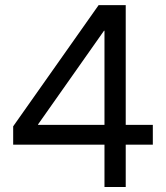

<svg xmlns="http://www.w3.org/2000/svg" viewBox="-20 -748 664 768"><path d="M32.7 -169.4V-242.7L374.5 -727.5H428.7V-625H396L132.3 -250.5V-248.5H591.3V-169.4ZM397.9 0V-191.4V-225.6V-727.5H482.9V0Z"/></svg>

Font: Inter 28pt
Style: Regular
Weight: 400
Designer: Rasmus Andersson
Foundry: rsms
Version: Version 4.001;git-66647c0bb